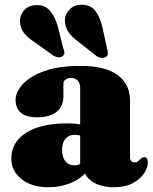

<svg xmlns="http://www.w3.org/2000/svg" viewBox="-20 -773 642 807"><path d="M333 -68.5V-80L317 -80.5V-403.5Q317 -422.5 306.8 -434Q296.5 -445.5 279 -445.5Q266 -445.5 256.2 -439.2Q246.5 -433 246.5 -422.5V-368Q246.5 -326 217.8 -303Q189 -280 135.5 -280Q90 -280 67.8 -299.2Q45.5 -318.5 45.5 -353Q45.5 -386 75.5 -419Q105.5 -452 165.8 -474Q226 -496 317.5 -496Q423.5 -496 475 -457.2Q526.5 -418.5 526.5 -351.5V-112.5Q526.5 -103 531.2 -96.8Q536 -90.5 546 -90.5Q554.5 -90.5 559.8 -95Q565 -99.5 569.5 -104Q573 -107.5 576.8 -110Q580.5 -112.5 585.5 -112.5Q594 -112.5 597.8 -106.2Q601.5 -100 601.5 -90.5Q601.5 -68.5 585.5 -44.2Q569.5 -20 537.8 -3Q506 14 459 14Q403.5 14 368.2 -9.5Q333 -33 333 -68.5ZM27.5 -106.5Q27.5 -175 89.5 -214.8Q151.5 -254.5 263.5 -254.5Q293 -254.5 315 -250.5Q337 -246.5 351 -239L334 -195.5Q323.5 -201.5 314.2 -204Q305 -206.5 294 -206.5Q269.5 -206.5 255.2 -190.2Q241 -174 241 -143.5Q241 -111.5 255 -94.8Q269 -78 292 -78Q306.5 -78 319.2 -84.8Q332 -91.5 338.5 -100.5L350.5 -60.5Q326.5 -25 280.8 -5.5Q235 14 183 14Q113 14 70.2 -20.5Q27.5 -55 27.5 -106.5ZM222 -665.5 246 -570Q250 -560.5 250.8 -552.2Q251.5 -544 243.5 -537.5Q237 -531.5 226.2 -532.2Q215.5 -533 205.5 -538.5L129.5 -593Q97 -613.5 81 -634.2Q65 -655 64 -683.5Q63 -708.5 81.5 -729.8Q100 -751 133 -751.5Q168.5 -752.5 189 -729Q209.5 -705.5 222 -665.5ZM409.5 -662 430.5 -566.5Q433.5 -556 433.5 -547.8Q433.5 -539.5 425 -534Q418 -528.5 407.2 -529.5Q396.5 -530.5 387 -536.5L313 -594.5Q282.5 -616.5 267.8 -638Q253 -659.5 252.5 -688Q253 -713 272.5 -733.2Q292 -753.5 325 -753Q361 -752.5 380.2 -727.8Q399.5 -703 409.5 -662Z"/></svg>

Font: Fraunces
Style: Regular
Weight: 900
Version: Version 1.000;[b76b70a41]